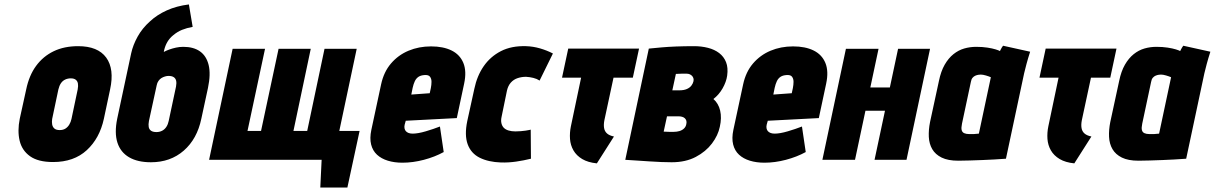

<svg xmlns="http://www.w3.org/2000/svg" viewBox="-20 -720 5473 865"><path d="M448 -185 476 -317Q496 -409 458.5 -460.5Q421 -512 332 -512Q269 -512 221.5 -489Q174 -466 142.5 -423Q111 -380 98 -317L69 -185Q58 -130 68.5 -86Q79 -42 115.5 -16Q152 10 219 10Q313 10 371 -43.5Q429 -97 448 -185ZM330 -317 302 -184Q299 -170 292 -158.5Q285 -147 274.5 -140.5Q264 -134 249 -134Q233 -134 225 -141Q217 -148 215 -159.5Q213 -171 215 -184L243 -317Q247 -334 254.5 -345Q262 -356 273.5 -361.5Q285 -367 299 -367Q313 -367 321 -361Q329 -355 331 -344Q333 -333 330 -317Z M806 -509Q789 -509 773 -505.5Q757 -502 743 -497Q729 -492 718 -486L719 -492Q724 -514 734 -531Q744 -548 760 -561Q779 -577 800 -585.5Q821 -594 848 -599L831 -700Q775 -693 731 -673Q687 -653 656 -624Q621 -593 600 -555Q579 -517 571 -480L508 -185Q495 -121 509 -77.5Q523 -34 561.5 -11.5Q600 11 660 11Q748 11 808 -41.5Q868 -94 887 -185L917 -324Q930 -386 920 -427Q910 -468 881 -488.5Q852 -509 806 -509ZM739 -378Q754 -378 762.5 -372.5Q771 -367 773.5 -356.5Q776 -346 773 -330L740 -175Q737 -160 729.5 -148.5Q722 -137 710.5 -131Q699 -125 685 -125Q669 -125 660.5 -131Q652 -137 650 -148Q648 -159 651 -175L686 -336Q688 -347 694 -355.5Q700 -364 707.5 -368.5Q715 -373 723.5 -375.5Q732 -378 739 -378Z M1416 -130 1388 0H1429L1423 125H1545L1600 -130ZM1442 -500 1364 -130H1302L1380 -500H1235L1156 -130H1095L1174 -500H1028L922 0H1481L1587 -500Z M1803 -158 1808 -176 2038 -188 2071 -343Q2083 -399 2067.5 -436.5Q2052 -474 2014.5 -492.5Q1977 -511 1922 -511Q1867 -511 1820.5 -491.5Q1774 -472 1741.5 -434Q1709 -396 1697 -340L1653 -135Q1645 -97 1652 -69Q1659 -41 1678.5 -23Q1698 -5 1727.5 4Q1757 13 1793 13Q1840 13 1889.5 0Q1939 -13 1979 -35L1962 -150Q1934 -139 1898.5 -128.5Q1863 -118 1839 -118Q1828 -118 1820.5 -121Q1813 -124 1808.5 -129Q1804 -134 1802.5 -141.5Q1801 -149 1803 -158ZM1921 -323 1916 -300 1833 -294 1839 -324Q1843 -342 1849 -354.5Q1855 -367 1865.5 -374Q1876 -381 1894 -382Q1911 -383 1917.5 -374Q1924 -365 1924 -351.5Q1924 -338 1921 -323Z M2411 -357 2471 -479Q2444 -493 2413 -502Q2382 -511 2350 -512Q2284 -514 2236.5 -489.5Q2189 -465 2159 -421.5Q2129 -378 2117 -320L2085 -174Q2072 -111 2087 -70Q2102 -29 2141 -9.5Q2180 10 2237 12Q2271 13 2305.5 8Q2340 3 2372 -5L2371 -136Q2371 -136 2365 -134.5Q2359 -133 2348.5 -131.5Q2338 -130 2326 -129Q2314 -128 2302 -128Q2285 -128 2271.5 -132Q2258 -136 2250 -144Q2242 -152 2239 -165Q2236 -178 2240 -195L2264 -312Q2269 -334 2281.5 -348Q2294 -362 2312 -368Q2330 -374 2350 -374Q2367 -373 2383 -369Q2399 -365 2411 -357Z M2703 -179 2744 -370H2831L2859 -501H2540L2512 -370H2598L2552 -151Q2546 -122 2548 -94Q2550 -66 2563.5 -42.5Q2577 -19 2603 -3.5Q2629 12 2669 16L2746 -105Q2726 -109 2715 -118.5Q2704 -128 2701.5 -143.5Q2699 -159 2703 -179Z M3194 -274Q3219 -293 3235.5 -322Q3252 -351 3256 -379Q3261 -415 3251 -440Q3241 -465 3220 -481Q3199 -497 3169.5 -504.5Q3140 -512 3107 -512Q3063 -512 3025.5 -510.5Q2988 -509 2960.5 -506.5Q2933 -504 2918 -502.5Q2903 -501 2903 -501L2797 0Q2797 0 2812.5 1Q2828 2 2852 3.5Q2876 5 2904.5 7Q2933 9 2960 10Q2987 11 3006 11Q3069 11 3114.5 -13Q3160 -37 3187.5 -73.5Q3215 -110 3223 -149Q3232 -189 3224.5 -221.5Q3217 -254 3194 -274ZM3074 -388Q3081 -388 3087 -385.5Q3093 -383 3097.5 -378.5Q3102 -374 3104 -367.5Q3106 -361 3104 -353Q3102 -344 3095 -334.5Q3088 -325 3074.5 -319Q3061 -313 3040 -313H3009L3025 -387Q3031 -387 3037.5 -387.5Q3044 -388 3050 -388Q3056 -388 3062 -388Q3068 -388 3074 -388ZM3015 -126Q3011 -126 3006 -126Q3001 -126 2995 -126Q2989 -126 2982.5 -126.5Q2976 -127 2970 -127L2985 -196H3036Q3045 -196 3052.5 -194Q3060 -192 3065 -187.5Q3070 -183 3072 -176.5Q3074 -170 3072 -161Q3070 -149 3061.5 -141Q3053 -133 3041 -129.5Q3029 -126 3015 -126Z M3434 -158 3439 -176 3669 -188 3702 -343Q3714 -399 3698.5 -436.5Q3683 -474 3645.5 -492.5Q3608 -511 3553 -511Q3498 -511 3451.5 -491.5Q3405 -472 3372.5 -434Q3340 -396 3328 -340L3284 -135Q3276 -97 3283 -69Q3290 -41 3309.5 -23Q3329 -5 3358.5 4Q3388 13 3424 13Q3471 13 3520.5 0Q3570 -13 3610 -35L3593 -150Q3565 -139 3529.5 -128.5Q3494 -118 3470 -118Q3459 -118 3451.5 -121Q3444 -124 3439.5 -129Q3435 -134 3433.5 -141.5Q3432 -149 3434 -158ZM3552 -323 3547 -300 3464 -294 3470 -324Q3474 -342 3480 -354.5Q3486 -367 3496.5 -374Q3507 -381 3525 -382Q3542 -383 3548.5 -374Q3555 -365 3555 -351.5Q3555 -338 3552 -323Z M3989 -326H3901L3938 -500H3791L3685 0H3832L3879 -221H3967L3920 0H4064L4170 -500H4026Z M4621 -487 4499 -514Q4493 -506 4489 -498Q4485 -490 4485 -490Q4480 -493 4465.5 -497.5Q4451 -502 4428.5 -505.5Q4406 -509 4378 -509Q4350 -509 4324 -501.5Q4298 -494 4275.5 -476Q4253 -458 4236 -428.5Q4219 -399 4210 -355L4170 -170Q4163 -135 4164.5 -103.5Q4166 -72 4180 -48Q4194 -24 4222.5 -10Q4251 4 4297 4Q4320 4 4348.5 3Q4377 2 4406 1Q4435 0 4459 -1.5Q4483 -3 4497.5 -4Q4512 -5 4512 -5L4594 -390Q4598 -407 4604.5 -431.5Q4611 -456 4621 -487ZM4314 -163 4354 -351Q4356 -363 4361.5 -369.5Q4367 -376 4374 -379Q4381 -382 4387.5 -383Q4394 -384 4398 -384Q4403 -384 4409 -383Q4415 -382 4421.5 -380Q4428 -378 4434 -376Q4440 -374 4444 -372L4390 -118Q4384 -118 4378.5 -117Q4373 -116 4367.5 -116Q4362 -116 4357 -116Q4352 -116 4346 -116Q4333 -116 4324 -120Q4315 -124 4312.5 -134Q4310 -144 4314 -163Z M4854 -179 4895 -370H4982L5010 -501H4691L4663 -370H4749L4703 -151Q4697 -122 4699 -94Q4701 -66 4714.5 -42.5Q4728 -19 4754 -3.5Q4780 12 4820 16L4897 -105Q4877 -109 4866 -118.5Q4855 -128 4852.5 -143.5Q4850 -159 4854 -179Z M5433 -487 5311 -514Q5305 -506 5301 -498Q5297 -490 5297 -490Q5292 -493 5277.5 -497.5Q5263 -502 5240.5 -505.5Q5218 -509 5190 -509Q5162 -509 5136 -501.5Q5110 -494 5087.5 -476Q5065 -458 5048 -428.5Q5031 -399 5022 -355L4982 -170Q4975 -135 4976.5 -103.5Q4978 -72 4992 -48Q5006 -24 5034.5 -10Q5063 4 5109 4Q5132 4 5160.5 3Q5189 2 5218 1Q5247 0 5271 -1.5Q5295 -3 5309.5 -4Q5324 -5 5324 -5L5406 -390Q5410 -407 5416.5 -431.5Q5423 -456 5433 -487ZM5126 -163 5166 -351Q5168 -363 5173.5 -369.5Q5179 -376 5186 -379Q5193 -382 5199.5 -383Q5206 -384 5210 -384Q5215 -384 5221 -383Q5227 -382 5233.5 -380Q5240 -378 5246 -376Q5252 -374 5256 -372L5202 -118Q5196 -118 5190.5 -117Q5185 -116 5179.5 -116Q5174 -116 5169 -116Q5164 -116 5158 -116Q5145 -116 5136 -120Q5127 -124 5124.5 -134Q5122 -144 5126 -163Z"/></svg>

Font: Advent Pro ExtraBold
Style: Italic
Weight: 800
Italic angle: -12°
Version: Version 3.000